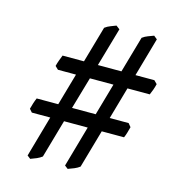

<svg xmlns="http://www.w3.org/2000/svg" viewBox="-90 -708 659 723"><g transform="rotate(15 239.5 -346.5)"><path d="M194.8 -288.1H287.1L322.8 -413.1H231ZM393.6 -469.2H467.3L479.5 -457Q477.1 -446.3 472.7 -433.8Q468.3 -421.4 464.4 -413.1H377.4L341.8 -288.1H415.5L426.3 -274.9Q423.8 -265.1 420.2 -252.7Q416.5 -240.2 412.6 -231.9H325.7L283.2 -83Q274.4 -76.2 262.7 -71.3Q251 -66.4 238.3 -62L225.6 -71.8L271 -231.9H178.7L136.2 -83Q127.4 -76.2 116.2 -71.3Q105 -66.4 92.3 -62L79.6 -71.8L125 -231.9H53.2L42.5 -244.1Q44.9 -253.9 48.8 -266.1Q52.7 -278.3 57.1 -288.1H141.1L176.8 -413.1H106.4L94.2 -424.8Q96.7 -435.5 101.1 -447.5Q105.5 -459.5 109.4 -469.2H192.9L233.4 -610.8Q244.1 -618.7 254.9 -622.6Q265.6 -626.5 276.4 -630.9L290.5 -620.1L247.1 -469.2H338.9L379.4 -610.8Q390.1 -618.7 401.1 -622.6Q412.1 -626.5 423.3 -630.9L436.5 -620.1Z"/></g></svg>

Font: Gentium Plus Eur
Style: Regular
Weight: 400
Designer: J. Victor Gaultney, Annie Olsen, Iska Routamaa, Becca Hirsbrunner
Foundry: SIL International
Version: Version 5.000